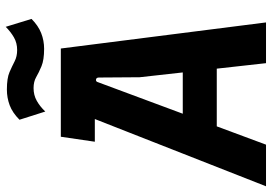

<svg xmlns="http://www.w3.org/2000/svg" viewBox="-172 -772 928 655"><g transform="rotate(-90 291.5 -444.0)"><path d="M-16 0 259 -700H454L543 0H404L356 -431L355 -570Q355 -579 348 -580Q341 -581 339 -573L126 0ZM167 -168 212 -284H395L406 -168ZM136 -584 153 -700H278L248 -584ZM239 -753 211 -841Q235 -865 260.5 -874.5Q286 -884 314 -884Q353 -884 373.5 -875Q394 -866 410.5 -857.5Q427 -849 449 -849Q473 -849 492 -860Q511 -871 528 -888L555 -800Q532 -777 506.5 -767Q481 -757 453 -757Q415 -757 393.5 -766Q372 -775 356.5 -784Q341 -793 319 -793Q295 -793 275.5 -782Q256 -771 239 -753Z"/></g></svg>

Font: Finlandica SemiBold
Style: Italic
Weight: 600
Italic angle: -8°
Designer: Niklas Ekholm, Juho Hiilivirta, Jaakko Suomalainen
Foundry: Helsinki Type Studio
Version: Version 1.063